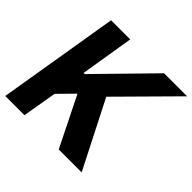

<svg xmlns="http://www.w3.org/2000/svg" viewBox="-179 -908 1088 1088"><g transform="rotate(45 365.5 -364.0)"><path d="M1.5 0 122.1 -727.5H275.4L223.1 -406.7H232.4L546.9 -727.5H731.4L409.2 -401.9L613.8 0H430.2L281.7 -298.8L190.4 -206.1L155.3 0Z"/></g></svg>

Font: Inter Tight
Style: Bold Italic
Weight: 700
Italic angle: -9.39999°
Designer: Rasmus Andersson
Foundry: rsms
Version: Version 3.004